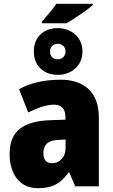

<svg xmlns="http://www.w3.org/2000/svg" viewBox="-20 -984 599 1014"><path d="M301.3 -563Q395 -563 448.5 -512.5Q502 -461.9 502 -362.8V0H377.4L345.7 -73.2H342.3Q321.8 -44.9 299.6 -26.4Q277.3 -7.8 248.8 1Q220.2 9.8 180.2 9.8Q132.3 9.8 98.9 -12.9Q65.4 -35.6 48.1 -76.4Q30.8 -117.2 30.8 -170.4Q30.8 -261.2 84.2 -303.5Q137.7 -345.7 243.7 -349.1L325.7 -352.1V-363.3Q325.7 -398.4 310.1 -414.8Q294.4 -431.2 265.6 -431.2Q237.3 -431.2 202.6 -420.4Q168 -409.7 128.9 -390.1L80.6 -513.2Q124.5 -537.6 179.7 -550.3Q234.9 -563 301.3 -563ZM326.2 -247.1 289.1 -245.1Q246.6 -243.7 227.8 -225.6Q209 -207.5 209 -175.8Q209 -147.5 221.2 -134.8Q233.4 -122.1 255.9 -122.1Q285.2 -122.1 305.7 -144Q326.2 -166 326.2 -201.2ZM285.2 -752.9Q268.1 -752.9 256.1 -741.7Q244.1 -730.5 244.1 -711.9Q244.1 -693.8 254.6 -682.4Q265.1 -670.9 285.2 -670.9Q302.2 -670.9 314.2 -682.4Q326.2 -693.8 326.2 -711.9Q326.2 -730.5 314.2 -741.7Q302.2 -752.9 285.2 -752.9ZM285.2 -835.4Q321.3 -835.4 350.8 -820.1Q380.4 -804.7 397.9 -777.1Q415.5 -749.5 415.5 -712.9Q415.5 -658.2 378.4 -623.5Q341.3 -588.9 285.2 -588.9Q228 -588.9 193.4 -623Q158.7 -657.2 158.7 -711.9Q158.7 -768.1 193.6 -801.8Q228.5 -835.4 285.2 -835.4ZM470.2 -963.9V-958Q458.5 -946.3 432.1 -927.2Q405.8 -908.2 377.4 -889.9Q349.1 -871.6 332 -861.3H201.7V-870.1Q222.7 -894.5 236.3 -910.6Q250 -926.8 259.8 -939.2Q269.5 -951.7 277.3 -963.9Z"/></svg>

Font: Open Sans SemiCondensed ExtraBold
Style: Regular
Weight: 800
Width: 4
Designer: Monotype Design Team
Foundry: Monotype Imaging Inc.
Version: Version 3.000